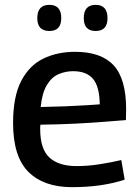

<svg xmlns="http://www.w3.org/2000/svg" viewBox="-20 -763 571 793"><path d="M277 10Q161 10 97.5 -53Q34 -116 34 -255Q34 -364 67.5 -428.5Q101 -493 159 -521Q217 -549 290 -549Q398 -549 449.5 -493Q501 -437 501 -311Q501 -304 500.5 -291Q500 -278 500 -267Q470 -265 417 -260.5Q364 -256 294.5 -252.5Q225 -249 147 -248Q146 -243 146 -239Q146 -235 146 -230Q146 -147 184.5 -112Q223 -77 296 -77Q342 -77 390.5 -84.5Q439 -92 481 -102L495 -21Q450 -6 395.5 2Q341 10 277 10ZM148 -321Q203 -322 253 -324Q303 -326 339.5 -328.5Q376 -331 392 -332Q391 -406 364 -437.5Q337 -469 282 -469Q251 -469 222.5 -457Q194 -445 174 -412.5Q154 -380 148 -321ZM375 -635Q326 -635 326 -688Q326 -743 375 -743Q424 -743 424 -688Q424 -635 375 -635ZM184 -635Q134 -635 134 -688Q134 -743 184 -743Q233 -743 233 -688Q233 -635 184 -635Z"/></svg>

Font: Georama Medium
Style: Regular
Weight: 500
Designer: Jean-Baptiste Levee
Foundry: Production Type
Version: Version 1.000